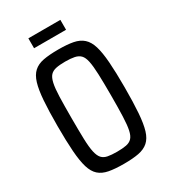

<svg xmlns="http://www.w3.org/2000/svg" viewBox="-250 -1092 1160 1310"><g transform="rotate(-30 330.0 -437.0)"><path d="M330 97Q259 97 212 88Q165 79 136 53Q107 27 92 -22.5Q77 -72 71 -153Q65 -234 65 -353Q65 -472 71 -552.5Q77 -633 92 -682.5Q107 -732 136 -758.5Q165 -785 212 -794Q259 -803 330 -803Q400 -803 446.5 -794Q493 -785 522.5 -758.5Q552 -732 567 -682.5Q582 -633 588 -552.5Q594 -472 594 -353Q594 -234 588 -153Q582 -72 567 -22.5Q552 27 522.5 53Q493 79 446.5 88Q400 97 330 97ZM330 2Q373 2 402 -3.5Q431 -9 448 -27Q465 -45 473 -83Q481 -121 483.5 -187Q486 -253 486 -353Q486 -453 483.5 -519Q481 -585 473 -623Q465 -661 448 -678.5Q431 -696 402 -702Q373 -708 330 -708Q286 -708 257.5 -702Q229 -696 212.5 -678.5Q196 -661 187.5 -623Q179 -585 177 -519Q175 -453 175 -353Q175 -253 177 -187Q179 -121 187.5 -83Q196 -45 212.5 -27Q229 -9 257.5 -3.5Q286 2 330 2ZM192 -893V-971H444V-893Z"/></g></svg>

Font: Farlight84_Sys_V01
Style: Regular
Weight: 400
Designer: Ryoko NISHIZUKA  (kana, bopomofo & ideographs); Paul D. Hunt (Latin, Greek & Cyrillic); Sandoll Communications , Soo-you
Foundry: Adobe
Version: Version 2.004;October 29, 2024;FontCreator 14.0.0.2814 64-bi